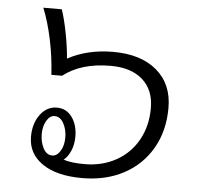

<svg xmlns="http://www.w3.org/2000/svg" viewBox="-48 -675 752 734"><g transform="rotate(5 328.0 -308.0)"><path d="M599 -286Q599 -198 560.5 -131Q522 -64 453 -27Q384 10 293 10Q195 10 140 -28Q85 -66 85 -131Q85 -182 110.5 -216Q136 -250 174 -250Q211 -250 232.5 -220Q254 -190 254 -146Q254 -116 244 -92Q234 -68 217 -54Q246 -44 298 -44Q366 -44 419.5 -74Q473 -104 502.5 -157.5Q532 -211 532 -279Q532 -349 488 -388Q444 -427 365 -427Q252 -427 183 -373H142Q138 -442 124 -508Q110 -574 89 -626H160Q173 -587 183 -534Q193 -481 196 -440Q272 -481 370 -481Q477 -481 538 -429Q599 -377 599 -286ZM172 -66Q190 -66 203 -87Q216 -108 216 -139Q216 -169 203 -193Q190 -217 168 -217Q150 -217 137.5 -195.5Q125 -174 125 -145Q125 -114 137.5 -90Q150 -66 172 -66Z"/></g></svg>

Font: KoHo
Style: Italic
Weight: 400
Italic angle: -10°
Designer: Cadson Demak & Katatrad Team
Foundry: Cadson Demak Co.,Ltd.
Version: Version 1.000